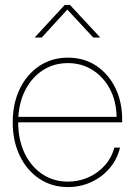

<svg xmlns="http://www.w3.org/2000/svg" viewBox="-20 -760 552 788"><path d="M258.8 7.8Q192.4 7.8 141.1 -26.6Q89.8 -61 61 -121.1Q32.2 -181.2 32.2 -257.8Q32.2 -335 61 -394.8Q89.8 -454.6 141.1 -489Q192.4 -523.4 258.8 -523.4Q325.2 -523.4 375.2 -490Q425.3 -456.5 453.4 -399.2Q481.4 -341.8 481.4 -269.5V-257.8H54.7Q54.7 -186.5 80.8 -131.6Q106.9 -76.7 153.1 -45.7Q199.2 -14.6 258.8 -14.6Q302.7 -14.6 341.8 -31.7Q380.9 -48.8 409.4 -80.3Q438 -111.8 449.2 -154.3H472.7Q460.9 -105.5 429.2 -68.8Q397.5 -32.2 353.3 -12.2Q309.1 7.8 258.8 7.8ZM55.2 -280.3H458.5Q457.5 -344.7 431.2 -394.5Q404.8 -444.3 359.9 -472.7Q314.9 -501 258.8 -501Q202.1 -501 157.7 -472.9Q113.3 -444.8 86.4 -395.3Q59.6 -345.7 55.2 -280.3ZM151.4 -606H122.6V-606.4L245.6 -739.7H267.1L391.1 -606.4V-606H362.8L256.3 -720.7Z"/></svg>

Font: Inter Display Thin
Style: Regular
Weight: 100
Designer: Rasmus Andersson
Foundry: rsms
Version: Version 4.000;git-a52131595